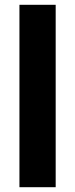

<svg xmlns="http://www.w3.org/2000/svg" viewBox="-20 -780 313 800"><path d="M212 0V-760H61V0Z"/></svg>

Font: Noto Sans Malayalam Condensed ExtraBold
Style: Regular
Weight: 800
Width: 3
Designer: Jelle Bosma - Monotype Design Team
Foundry: Monotype Imaging Inc.
Version: Version 2.104